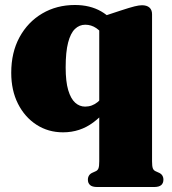

<svg xmlns="http://www.w3.org/2000/svg" viewBox="-20 -516 688 769"><path d="M369 233Q349.5 233 340.8 225.2Q332 217.5 332 203.5Q332 194 336.8 186.5Q341.5 179 353 174.5L364 169.5Q371.5 166 374.5 157.8Q377.5 149.5 377.5 130V-445.5L462.5 -473.5Q500.5 -486 518.8 -490.5Q537 -495 548.5 -495Q568 -495 578.5 -485.8Q589 -476.5 589 -459V130Q589 149.5 592 157.8Q595 166 602.5 169.5L613.5 174.5Q625 179 629.8 186.5Q634.5 194 634.5 203.5Q634.5 217.5 625.8 225.2Q617 233 597.5 233ZM449 -134Q407 -65.5 353.8 -25.8Q300.5 14 232.5 14Q173 14 126 -16.5Q79 -47 52 -100.5Q25 -154 25 -224.5Q25 -306 58.2 -367Q91.5 -428 149.2 -462Q207 -496 280 -496Q340.5 -496 385 -470.5Q429.5 -445 462 -393L408.5 -357Q386 -389.5 365.8 -403.2Q345.5 -417 321.5 -417Q298 -417 280.2 -400Q262.5 -383 252.8 -345.5Q243 -308 243 -246Q243 -189.5 253.2 -155Q263.5 -120.5 281 -104.8Q298.5 -89 321 -89Q349 -89 371.5 -107.5Q394 -126 414.5 -167.5Z"/></svg>

Font: Fraunces Black
Style: Regular
Weight: 900
Version: Version 1.000;[b76b70a41]